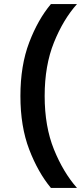

<svg xmlns="http://www.w3.org/2000/svg" viewBox="-20 -750 401 950"><path d="M232 180Q168 103 124.5 -10.5Q81 -124 81 -275Q81 -426 124.5 -540Q168 -654 232 -730H361Q293 -654 247 -540Q201 -426 201 -275Q201 -124 247 -10.5Q293 103 361 180Z"/></svg>

Font: MuseoModerno Medium
Style: Regular
Weight: 500
Designer: Pablo Cosgaya, Héctor Gatti, Marcela Romero, and the Authors of The MuseoModerno Project.
Foundry: Omnibus-Type Team
Version: Version 1.001